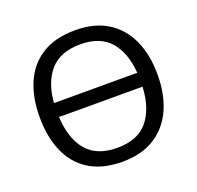

<svg xmlns="http://www.w3.org/2000/svg" viewBox="-128 -862 1037 1009"><g transform="rotate(-20 391.0 -357.5)"><path d="M720 -358Q720 -247 682.5 -164.5Q645 -82 572 -36Q499 10 391 10Q280 10 206.5 -36Q133 -82 97 -165Q61 -248 61 -359Q61 -469 97 -551Q133 -633 206.5 -679Q280 -725 392 -725Q499 -725 572 -679.5Q645 -634 682.5 -551.5Q720 -469 720 -358ZM392 -646Q280 -646 223 -581.5Q166 -517 157 -403H623Q614 -517 558.5 -581.5Q503 -646 392 -646ZM391 -68Q505 -68 561.5 -136Q618 -204 624 -325H157Q163 -204 219.5 -136Q276 -68 391 -68Z"/></g></svg>

Font: Go Noto Kurrent-Regular
Style: Regular
Weight: 400
Designer: Monotype Design Team
Foundry: Monotype Imaging Inc.
Version: Version 2.012; ttfautohint (v1.8.4.7-5d5b)